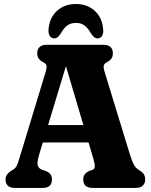

<svg xmlns="http://www.w3.org/2000/svg" viewBox="-20 -919 737 939"><path d="M157.2 -307.4H446.7L447.8 -222.1H156.4ZM234.1 -41.3Q234.1 -21.9 223.2 -10.9Q212.3 0 188.5 0H52.6Q29.3 0 18.2 -10.9Q7.1 -21.9 7.1 -41.3Q7.1 -54.4 13.2 -63.7Q19.3 -73.1 32.1 -82.2L45 -89.9Q55.8 -96.8 61.1 -106.7Q66.5 -116.7 75.3 -146.2L202.5 -564.7Q209.8 -588.5 207.2 -598.5Q204.6 -608.4 190.5 -615.4Q176.2 -622.7 169.2 -632.8Q162.1 -642.8 162.1 -658.7Q162.1 -678.6 173.9 -689.3Q185.6 -700 207.7 -700H486.3Q508.9 -700 520.4 -689.2Q532 -678.4 532 -658.7Q532 -642.9 525 -632.8Q518 -622.7 503.7 -615.4Q490.2 -608.6 487.6 -598.8Q485 -589 492.1 -565.7L613.5 -169.4Q625.9 -128.7 635.6 -112Q645.4 -95.4 661.4 -86.2Q677 -77 683.5 -66.8Q690 -56.7 690 -41.3Q690 -23.1 678.6 -11.5Q667.3 0 644.3 0H432.7Q409 0 398.1 -10.9Q387.1 -21.9 387.1 -41.3Q387.1 -56.4 394.3 -66Q401.4 -75.7 415 -82.6L434.3 -89.2Q441.9 -92.6 443.5 -103.4Q445 -114.3 436.3 -143.8L293.7 -624.9L311.1 -624.4L171.5 -163Q164.3 -138.8 163.5 -124.5Q162.7 -110.3 168.1 -102.2Q173.6 -94.2 184.5 -89.2L206.3 -81.8Q221.6 -74.5 227.8 -64.8Q234.1 -55.2 234.1 -41.3ZM351.2 -807Q326 -807 308.7 -794.2Q291.5 -781.3 276.9 -754.5Q269 -743.1 261.8 -737.1Q254.6 -731.2 245.2 -731.2Q231.1 -731.2 223.4 -743.4Q215.7 -755.6 217.3 -775.3Q221.9 -832.1 258.5 -865.7Q295.2 -899.4 351.2 -899.4Q407.2 -899.4 443.8 -865.7Q480.4 -832.1 484.6 -775.3Q486.6 -755.6 478.9 -743.4Q471.3 -731.2 456.8 -731.2Q447.9 -731.2 440.7 -737.1Q433.5 -743.1 425.5 -754.5Q410.9 -781.3 393.6 -794.2Q376.4 -807 351.2 -807Z"/></svg>

Font: Fraunces 144pt S100 Black
Style: Regular
Weight: 900
Version: Version 1.000